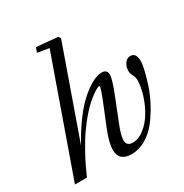

<svg xmlns="http://www.w3.org/2000/svg" viewBox="-169 -859 964 1005"><g transform="rotate(-30 312.5 -357.0)"><path d="M3.4 0 245.6 -684.6 176.3 -696.3 185.5 -725.1 314.9 -712.9 323.2 -699.2 132.8 -160.6Q166 -221.2 201.2 -270.3Q236.3 -319.3 266.8 -349.9Q297.4 -380.4 326.7 -400.9Q356 -421.4 378.2 -429.7Q400.4 -438 418 -438Q433.1 -438 441.4 -429.7Q449.7 -421.4 449.7 -406.7Q449.7 -378.4 411.6 -284.2L363.3 -162.6Q338.9 -102.1 338.9 -72.8Q338.9 -38.1 376 -38.1Q411.6 -38.1 446.5 -65.7Q481.4 -93.3 505.9 -134.5Q530.3 -175.8 545.2 -223.4Q560.1 -271 560.1 -311Q560.1 -327.1 551.3 -343.5Q542.5 -359.9 542.5 -373Q542.5 -398.9 555.9 -418.5Q569.3 -438 589.4 -438Q625 -438 625 -388.2Q625 -369.1 616.9 -334.2Q608.9 -299.3 594 -253.9Q579.1 -208.5 554.2 -162.1Q529.3 -115.7 499.3 -76.9Q469.2 -38.1 427.7 -13.4Q386.2 11.2 340.8 11.2Q265.6 11.2 265.6 -57.1Q265.6 -100.1 293.9 -169.9L343.3 -292Q373 -365.2 373 -378.9Q373 -382.8 369.1 -382.8Q366.2 -382.8 356.9 -378.4Q347.7 -374 330.6 -362.1Q313.5 -350.1 293 -332.3Q272.5 -314.5 245.8 -283.7Q219.2 -252.9 192.4 -214.8Q165.5 -176.8 134.8 -120.8Q104 -64.9 75.7 0Z"/></g></svg>

Font: Elstob 14pt
Style: Italic
Weight: 400
Italic angle: -20°
Designer: Peter S. Baker
Version: Version 1.015